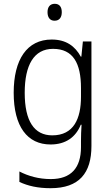

<svg xmlns="http://www.w3.org/2000/svg" viewBox="-20 -750 581 1010"><path d="M268 -730C243 -730 230 -713 230 -686C230 -658 243 -641 267 -641C292 -641 305 -658 305 -686C305 -713 293 -730 268 -730ZM252 -542C122 -542 52 -437 52 -262C52 -84 124 10 246 10C324 10 378 -27 405 -94H409C407 -64 406 -35 406 -8V24C406 133 354 192 247 192C184 192 128 176 82 152V207C127 228 179 240 246 240C397 240 461 160 461 18V-532H416L408 -452H405C375 -507 328 -542 252 -542ZM259 -493C365 -493 406 -417 406 -287V-241C406 -126 368 -38 255 -38C160 -38 110 -113 110 -262C110 -407 158 -493 259 -493Z"/></svg>

Font: Noto Sans Gujarati UI SemiCondensed Light
Style: Regular
Weight: 300
Width: 4
Designer: Jelle Bosma - Monotype Design Team, Universal Thirst
Foundry: Monotype Imaging Inc.
Version: Version 2.106